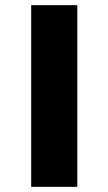

<svg xmlns="http://www.w3.org/2000/svg" viewBox="-20 -725 421 745"><path d="M101 0V-705H280V0Z"/></svg>

Font: Nunito Sans 7pt Expanded ExtraBold
Style: Regular
Weight: 800
Width: 7
Designer: Vernon Adams
Foundry: Vernon Adams
Version: Version 3.101;gftools[0.9.27]